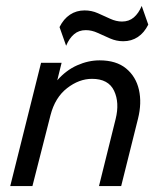

<svg xmlns="http://www.w3.org/2000/svg" viewBox="-20 -629 540 649"><path d="M14.6 0 118.8 -416.7H188.2L173.6 -357.6Q203.5 -391.7 241 -408.3Q278.5 -425 316.7 -425Q372.9 -425 406.2 -397.6Q439.6 -370.1 449.7 -325.3Q459.7 -280.6 446.5 -227.8L389.6 0H314.6L370.8 -226.4Q384.7 -281.9 365.6 -322.2Q346.5 -362.5 291 -362.5Q247.2 -362.5 206.6 -330.9Q166 -299.3 150.7 -239.6L89.6 0ZM203.5 -474.3 181.2 -537.5Q195.1 -565.3 216.7 -579.5Q238.2 -593.8 266 -593.8Q289.6 -593.8 310.8 -584.4Q331.9 -575 352.4 -565.6Q372.9 -556.2 392.4 -556.2Q416 -556.2 432.3 -570.1Q448.6 -584 459 -609L481.2 -545.8Q467.4 -518.1 445.8 -503.8Q424.3 -489.6 396.5 -489.6Q373.6 -489.6 352.1 -499Q330.6 -508.3 310.4 -517.7Q290.3 -527.1 270.1 -527.1Q246.5 -527.1 230.2 -513.2Q213.9 -499.3 203.5 -474.3Z"/></svg>

Font: Afacad
Style: Italic
Weight: 400
Italic angle: -14°
Designer: Kristian Moeller
Foundry: Dicotype
Version: Version 1.000